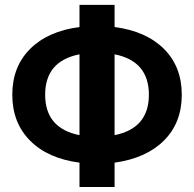

<svg xmlns="http://www.w3.org/2000/svg" viewBox="-20 -750 777 770"><path d="M439.5 -208Q577.1 -235.4 577.1 -370.1Q577.1 -504.9 439.5 -532.2ZM439.5 -641.6Q566.4 -625 637.7 -553.7Q709 -482.4 709 -370.1Q709 -257.8 637.7 -186.5Q566.4 -115.2 439.5 -97.7V0H298.8V-97.7Q171.9 -114.3 100.6 -186Q29.3 -257.8 29.3 -370.1Q29.3 -482.4 100.6 -553.7Q171.9 -625 298.8 -641.6V-730.5H439.5ZM298.8 -532.2Q161.1 -504.9 161.1 -370.1Q161.1 -235.4 298.8 -208Z"/></svg>

Font: Mgen+ 1c bold
Style: Bold
Weight: 700
Designer: [Source Han Sans]
Ryoko NISHIZUKA  (kana & ideographs); Paul D. Hunt (Latin, Greek & Cyrillic); Wenlong ZHANG  (bopomofo
Version: Version 1.059.20150602